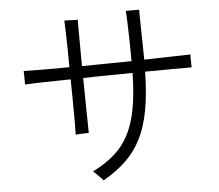

<svg xmlns="http://www.w3.org/2000/svg" viewBox="-57 -866 1113 975"><g transform="rotate(-5 500.0 -378.0)"><path d="M432 46Q429 41 418.5 30.5Q408 20 397.5 9.5Q387 -1 382 -4Q448 -37 493.5 -77Q539 -117 567.5 -172.5Q596 -228 610 -304Q624 -380 626 -485Q564 -484 500 -483.5Q436 -483 374 -481Q375 -420 375.5 -362.5Q376 -305 377 -262Q378 -219 378 -201Q372 -201 358.5 -200.5Q345 -200 331 -199.5Q317 -199 311 -198Q312 -220 312 -263.5Q312 -307 311.5 -363.5Q311 -420 310 -480Q233 -479 171 -477.5Q109 -476 77 -474Q77 -481 77 -495Q77 -509 76.5 -523.5Q76 -538 76 -543Q111 -542 172.5 -541.5Q234 -541 309 -542Q309 -596 308 -644Q307 -692 306 -728Q305 -764 304 -780Q306 -780 311.5 -780Q317 -780 324 -780Q337 -779 352.5 -778.5Q368 -778 372 -779Q372 -763 372 -727Q372 -691 372.5 -643Q373 -595 373 -542Q435 -543 500 -543.5Q565 -544 626 -545Q626 -593 625 -644.5Q624 -696 622.5 -739Q621 -782 619 -802H687Q687 -788 687.5 -758Q688 -728 688.5 -690Q689 -652 690 -614.5Q691 -577 691 -547Q765 -549 827 -550.5Q889 -552 927 -553Q926 -548 926.5 -530.5Q927 -513 927 -500Q927 -489 927 -487Q891 -487 829 -487Q767 -487 690 -486Q688 -372 672.5 -289Q657 -206 626.5 -145.5Q596 -85 548 -39Q500 7 432 46Z"/></g></svg>

Font: Zen Kaku Gothic Antique
Style: Regular
Weight: 400
Designer: Yoshimichi Ohira
Foundry: Positype
Version: Version 1.001